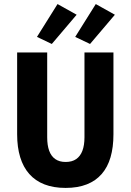

<svg xmlns="http://www.w3.org/2000/svg" viewBox="-20 -909 640 941"><path d="M301.6 12Q242 12 197.6 -5.4Q153.2 -22.7 123.6 -56.2Q94 -89.6 79 -138.5Q64 -187.3 64 -250.9V-651.8H211.3V-235.9Q211.3 -196.8 221.1 -170Q230.9 -143.2 251.1 -129.2Q271.3 -115.2 301.6 -115.2Q333 -115.2 353.3 -129.2Q373.6 -143.2 383.8 -170Q394 -196.8 394 -235.9V-651.8H536V-250.9Q536 -187.3 521.8 -138.5Q507.6 -89.6 478.4 -56.2Q449.3 -22.7 405.3 -5.4Q361.2 12 301.6 12ZM233.9 -693.5 161.2 -728.2 262 -889.1 355.6 -836.8ZM421.3 -693.5 348.6 -728.2 449.4 -889.1 543 -836.8Z"/></svg>

Font: Source Code Pro ExtraLight
Style: Regular
Weight: 200
Monospace: yes
Designer: Paul D. Hunt, Teo Tuominen
Foundry: Adobe
Version: Version 1.026;hotconv 1.1.0;makeotfexe 2.6.0